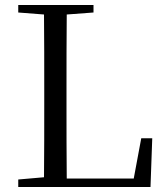

<svg xmlns="http://www.w3.org/2000/svg" viewBox="-20 -748 665 768"><path d="M53 -698 156 -690C157 -592 157 -491 157 -391V-329C157 -235 157 -137 156 -39L53 -30V0H582L589 -195H545L515 -34H247C246 -134 246 -234 246 -320V-378C246 -490 246 -591 247 -690L354 -698V-728H53Z"/></svg>

Font: Source Han Serif CN
Style: Regular
Weight: 400
Designer: Ryoko NISHIZUKA 西塚涼子 (kana & ideographs); Frank Grießhammer (Latin, Greek & Cyrillic); Wenlong ZHANG 张文龙 (bopomofo); San
Foundry: Adobe
Version: Version 2.003;hotconv 1.1.1;makeotfexe 2.6.0